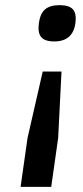

<svg xmlns="http://www.w3.org/2000/svg" viewBox="-20 -526 322 746"><path d="M179 200H60L87 10L146 -248H219L206 10ZM191 -365Q154 -365 140 -382Q126 -399 131 -436Q136 -473 155 -489.5Q174 -506 211 -506Q249 -506 263.5 -489.5Q278 -473 273 -436Q263 -365 191 -365Z"/></svg>

Font: Fivo Sans Modern Med
Style: Italic
Weight: 450
Designer: Alexander Slobzheninov
Foundry: Alexander Slobzheninov
Version: 1.0